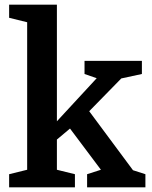

<svg xmlns="http://www.w3.org/2000/svg" viewBox="-20 -800 649 820"><path d="M352 -56 411 -75 279 -251 223 -204V-75L300 -56V0H19V-56L96 -75V-705L19 -724V-780H223V-282L393 -466L341 -484V-540H586V-484L498 -465L361 -325L548 -73L601 -56V0H352Z"/></svg>

Font: Domine
Style: Bold
Weight: 700
Designer: Pablo Impallari, Rodrigo Fuenzalida, Brenda Gallo
Foundry: Pablo Impallari, Rodrigo Fuenzalida, Brenda Gallo
Version: Version 2.000